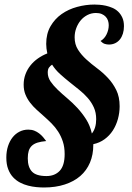

<svg xmlns="http://www.w3.org/2000/svg" viewBox="-20 -770 582 844"><path d="M390.1 -132.8Q390.1 -89.8 375.5 -55.2Q360.8 -20.5 333 3.7Q305.2 27.8 264.6 41Q224.1 54.2 172.9 54.2Q158.2 54.2 140.1 52.5Q122.1 50.8 103.8 46.1Q85.4 41.5 68.1 32.5Q50.8 23.4 37.4 9Q23.9 -5.4 15.9 -26.6Q7.8 -47.9 7.8 -77.1Q7.8 -104.5 15.1 -127.2Q22.5 -149.9 35.2 -166Q47.9 -182.1 65.7 -191.2Q83.5 -200.2 104 -200.2Q119.1 -200.2 130.9 -195.6Q142.6 -190.9 152.1 -183.6Q161.6 -176.3 169.2 -167.5Q176.8 -158.7 183.1 -149.9Q160.6 -147.9 145 -143.1Q129.4 -138.2 119.9 -129.2Q110.4 -120.1 106.2 -106.7Q102.1 -93.3 102.1 -74.2Q102.1 -35.2 120.6 -15.6Q139.2 3.9 184.1 3.9Q220.7 3.9 242.4 -19Q264.2 -42 264.2 -92.8Q264.2 -123.5 256.3 -147.5Q248.5 -171.4 235.8 -191.2Q223.1 -210.9 207 -227.1Q190.9 -243.2 174.1 -258.1Q157.2 -272.9 141.1 -287.6Q125 -302.2 112.3 -318.8Q99.6 -335.4 91.8 -354.5Q84 -373.5 84 -397.9Q84 -421.9 91.8 -443.1Q99.6 -464.4 113.5 -481.9Q127.4 -499.5 146.5 -512.9Q165.5 -526.4 188 -535.2Q185.5 -546.4 184.3 -556.9Q183.1 -567.4 183.1 -577.1Q183.1 -621.6 201.9 -654.3Q220.7 -687 251 -708.3Q281.2 -729.5 319.1 -739.7Q356.9 -750 395 -750Q404.3 -750 417.5 -749Q430.7 -748 445.1 -744.9Q459.5 -741.7 473.9 -735.6Q488.3 -729.5 499.5 -718.8Q510.7 -708 517.8 -692.4Q524.9 -676.8 524.9 -654.8Q524.9 -637.2 520.3 -622.3Q515.6 -607.4 507.3 -596.9Q499 -586.4 486.6 -580.3Q474.1 -574.2 459 -574.2Q449.7 -574.2 440.4 -577.1Q431.2 -580.1 421.9 -589.8Q439 -599.6 448.5 -619.1Q458 -638.7 458 -659.2Q458 -669.4 454.8 -679.2Q451.7 -689 444.6 -696.5Q437.5 -704.1 427 -708.5Q416.5 -712.9 401.9 -712.9Q381.8 -712.9 364.5 -704.1Q347.2 -695.3 334.7 -680.4Q322.3 -665.5 315.2 -646.2Q308.1 -627 308.1 -606Q308.1 -574.7 322.8 -551.8Q337.4 -528.8 359.4 -508.8Q381.3 -488.8 407 -469.7Q432.6 -450.7 454.6 -427.2Q476.6 -403.8 491.2 -374Q505.9 -344.2 505.9 -303.2Q505.9 -274.4 498.3 -246.8Q490.7 -219.2 476.1 -196.5Q461.4 -173.8 439.7 -158Q418 -142.1 390.1 -136.2ZM383.8 -183.1Q402.8 -206.5 402.8 -246.1Q402.8 -274.9 392.6 -297.6Q382.3 -320.3 365.7 -339.4Q349.1 -358.4 328.1 -375.2Q307.1 -392.1 285.6 -409.2Q264.2 -426.3 243.9 -444.6Q223.6 -462.9 209 -485.8Q200.7 -480.5 195.3 -472.9Q189.9 -465.3 189.9 -451.2Q189.9 -430.2 202.1 -412.1Q214.4 -394 233.2 -376Q252 -357.9 274.9 -338.6Q297.9 -319.3 319.3 -296.4Q340.8 -273.4 358.4 -245.8Q376 -218.3 383.8 -183.1Z"/></svg>

Font: Lobster
Style: Regular
Weight: 400
Designer: Pablo Impallari
Foundry: Pablo Impallari
Version: Version 1.007; ttfautohint (v1.1) -l 8 -r 50 -G 50 -x 14 -D 